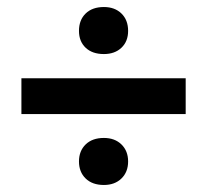

<svg xmlns="http://www.w3.org/2000/svg" viewBox="-20 -504 590 547"><path d="M41 -179V-281H509V-179ZM276 -350Q243 -350 224 -368Q205 -386 205 -416Q205 -447 224 -465.5Q243 -484 276 -484Q307 -484 326 -465.5Q345 -447 345 -416Q345 -386 326 -368Q307 -350 276 -350ZM276 23Q243 23 224 4.5Q205 -14 205 -44Q205 -74 224 -92.5Q243 -111 276 -111Q307 -111 326 -92.5Q345 -74 345 -44Q345 -14 326 4.5Q307 23 276 23Z"/></svg>

Font: Ysabeau Infant ExtraBold
Style: Regular
Weight: 800
Designer: Christian Thalmann (Catharsis Fonts)
Version: Version 2.001;gftools[0.9.30]; featfreeze: ss01,ss02,lnum